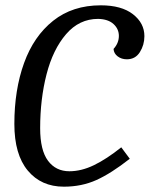

<svg xmlns="http://www.w3.org/2000/svg" viewBox="-20 -695 563 722"><path d="M34 -229Q34 -357 70.5 -458Q107 -559 180 -617Q253 -675 359 -675Q437 -675 480 -641.5Q523 -608 523 -559Q523 -526 506 -499Q489 -472 457 -472Q437 -472 422.5 -483Q408 -494 407 -511Q427 -533 427 -560Q427 -586 407 -604.5Q387 -623 349 -624Q278 -624 228.5 -566.5Q179 -509 155 -415.5Q131 -322 131 -213Q131 -130 160.5 -90.5Q190 -51 241 -51Q286 -51 333.5 -74Q381 -97 436 -141L468 -98Q398 -43 342.5 -18Q287 7 220 7Q135 7 84.5 -53.5Q34 -114 34 -229Z"/></svg>

Font: Caladea
Style: Italic
Weight: 400
Italic angle: -9°
Designer: Carolina Giovagnoli and Andres Torresi
Foundry: Carolina Giovagnoli & Andres Torresi
Version: Version 1.001